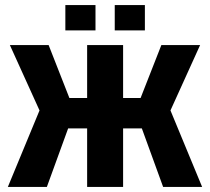

<svg xmlns="http://www.w3.org/2000/svg" viewBox="-20 -738 829 758"><path d="M466 0H324V-231H249L165 0H11L136 -302L19 -560H172L254 -351H324V-560H466V-351H535L617 -560H770L653 -302L778 0H624L540 -231H466ZM238 -618V-718H357V-618ZM433 -618V-718H552V-618Z"/></svg>

Font: Tektur SemiCondensed SemiBold
Style: Regular
Weight: 600
Width: 4
Designer: Adam Jagosz
Foundry: Adam Jagosz
Version: Version 1.005;gftools[0.9.30]